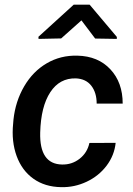

<svg xmlns="http://www.w3.org/2000/svg" viewBox="-20 -770 553 800"><path d="M238.3 -84.5Q279.8 -83.5 311.8 -108.6Q343.8 -133.8 352.5 -174.3L461.9 -174.8Q456.5 -122.6 424.1 -79.6Q391.6 -36.6 340.8 -12.7Q290 11.2 234.9 9.8Q167 8.8 119.1 -25.4Q71.3 -59.6 49.3 -119.9Q27.3 -180.2 34.7 -254.4L36.1 -271.5Q44.4 -348.1 80.8 -410.4Q117.2 -472.7 174.8 -506.3Q232.4 -540 302.7 -538.1Q388.7 -536.1 439.9 -481.2Q491.2 -426.3 491.2 -338.4H382.8Q382.8 -383.8 360.6 -412.6Q338.4 -441.4 296.4 -443.4Q228.5 -445.3 189.5 -385.7Q150.4 -326.2 147.5 -217.8Q144 -86.4 238.3 -84.5ZM466.8 -616.2V-607.9L376.5 -609.4L319.3 -685.1L234.9 -609.9L140.6 -607.9L140.1 -616.7L287.1 -750.5H353.5Z"/></svg>

Font: Roboto Medium
Style: Italic
Weight: 500
Italic angle: -12°
Designer: Google
Version: Version 2.134; 2016